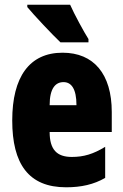

<svg xmlns="http://www.w3.org/2000/svg" viewBox="-20 -786 522 816"><path d="M278 -766H96V-756C122 -724 205 -636 237 -606H356V-620C338 -648 295 -727 278 -766ZM246 -562C105 -562 32 -459 32 -274C32 -90 101 10 261 10C325 10 379 -2 427 -30V-162C376 -131 336 -119 285 -119C221 -119 191 -151 191 -225H455V-310C455 -472 378 -562 246 -562ZM250 -437C283 -437 305 -409 305 -339H191C191 -411 216 -437 250 -437Z"/></svg>

Font: Noto Sans Myanmar ExtraCondensed Black
Style: Regular
Weight: 900
Width: 2
Designer: Monotype Design Team
Foundry: Monotype Imaging Inc.
Version: Version 2.107